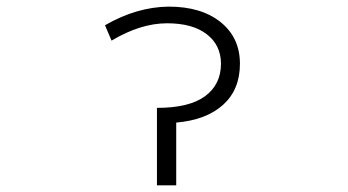

<svg xmlns="http://www.w3.org/2000/svg" viewBox="-20 -553 1040 574"><path d="M697.3 -362.3Q697.3 -285.2 647 -239.7Q596.7 -194.3 506.8 -186.5V1H449.2V-230.5Q545.9 -230.5 593.3 -265.6Q640.6 -300.8 640.6 -362.3Q640.6 -418 598.1 -450.7Q555.7 -483.4 479.5 -483.4Q400.4 -483.4 313.5 -431.6L293.9 -477.5Q388.7 -532.2 484.4 -533.2Q582 -533.2 639.6 -486.8Q697.3 -440.4 697.3 -362.3Z"/></svg>

Font: GenEi Gothic M Light
Style: Regular
Weight: 300
Designer: o_tamon (Modified); [Source Han Sans]
Ryoko NISHIZUKA  (kana & ideographs); Paul D. Hunt (Latin, Greek & Cyrillic); Wenl
Version: Version 1.1a;Original Version 1.004